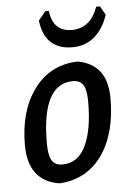

<svg xmlns="http://www.w3.org/2000/svg" viewBox="-51 -720 522 767"><g transform="rotate(-5 210.0 -336.0)"><path d="M379 -681 399 -646Q381 -591 344.5 -559.5Q308 -528 256 -528Q145 -528 131 -646L160 -681H174Q184 -597 259 -597Q334 -597 364 -681ZM263 -469H273Q389 -447 389 -312Q389 -171 328.5 -85Q268 1 160 9L150 8Q32 -15 32 -155Q32 -291 94.5 -377Q157 -463 263 -469ZM245 -393Q120 -393 120 -155Q120 -107 132.5 -86Q145 -65 175 -65Q237 -65 268 -128.5Q299 -192 299 -305Q299 -353 286.5 -373Q274 -393 245 -393Z"/></g></svg>

Font: Alegreya Sans Medium
Style: Italic
Weight: 500
Italic angle: -7°
Designer: Juan Pablo del Peral
Foundry: Huerta Tipografica
Version: Version 2.007